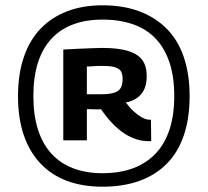

<svg xmlns="http://www.w3.org/2000/svg" viewBox="-20 -913 784 725"><path d="M367 -208Q292 -208 233 -230Q174 -252 132.5 -296Q91 -340 69.5 -403.5Q48 -467 48 -550Q48 -633 70 -697.5Q92 -762 133.5 -805Q175 -848 234 -870.5Q293 -893 367 -893Q445 -893 505.5 -870.5Q566 -848 609 -805Q652 -762 674 -697.5Q696 -633 696 -550Q696 -466 674 -401.5Q652 -337 609 -294Q566 -251 505 -229.5Q444 -208 367 -208ZM367 -259Q432 -259 482 -277.5Q532 -296 567 -332.5Q602 -369 620 -423.5Q638 -478 638 -550Q638 -623 620 -677Q602 -731 568 -767Q534 -803 483 -821Q432 -839 367 -839Q305 -839 256.5 -821Q208 -803 174.5 -767Q141 -731 123.5 -677Q106 -623 106 -550Q106 -478 123.5 -423.5Q141 -369 174.5 -332.5Q208 -296 256.5 -277.5Q305 -259 367 -259ZM540 -380Q518 -380 495.5 -387Q473 -394 451 -408Q429 -422 406.5 -445Q384 -468 361 -501Q357 -500 353.5 -500Q350 -500 345 -500Q336 -500 327 -500.5Q318 -501 308 -501V-383H219V-726Q252 -728 279 -729Q306 -730 328 -731Q350 -732 366 -732Q427 -732 464 -720.5Q501 -709 517.5 -686Q534 -663 534 -626Q534 -582 513 -557.5Q492 -533 455 -526Q470 -506 486 -491.5Q502 -477 517 -469Q532 -461 545 -461Q547 -461 548 -461Q549 -461 550 -461L551 -380Q548 -380 545.5 -380Q543 -380 540 -380ZM359 -557Q392 -557 410 -562.5Q428 -568 435.5 -580.5Q443 -593 443 -614Q443 -632 437.5 -642.5Q432 -653 416 -658.5Q400 -664 370 -664Q358 -664 349.5 -664Q341 -664 332.5 -663Q324 -662 308 -662V-557Q326 -557 337 -557Q348 -557 359 -557Z"/></svg>

Font: Georama SemiExpanded SemiBold
Style: Regular
Weight: 600
Width: 6
Designer: Jean-Baptiste Levee
Foundry: Production Type
Version: Version 1.001